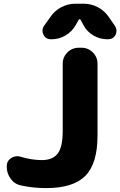

<svg xmlns="http://www.w3.org/2000/svg" viewBox="-20 -1008 638 1018"><path d="M92.8 -24.4Q57.6 -31.2 36.6 -60.1Q15.6 -88.9 15.6 -126Q15.6 -154.3 39.1 -169.9Q54.7 -179.7 71.3 -179.7Q81.1 -179.7 89.8 -176.8Q148.4 -159.2 202.1 -159.2Q258.8 -159.2 285.6 -193.4Q312.5 -227.5 312.5 -313.5V-669.9Q312.5 -705.1 337.4 -730Q362.3 -754.9 397.5 -754.9H412.1Q447.3 -754.9 472.2 -730Q497.1 -705.1 497.1 -669.9V-290Q497.1 -140.6 432.6 -75.7Q368.2 -10.7 224.6 -10.7Q155.3 -10.7 92.8 -24.4ZM407.2 -903.3Q405.3 -906.2 402.3 -906.2Q399.4 -906.2 397.5 -903.3L380.9 -874Q361.3 -839.8 327.1 -819.8Q293 -799.8 253.9 -799.8H250Q222.7 -799.8 210.9 -823.2Q205.1 -834 205.1 -844.7Q205.1 -857.4 212.9 -870.1L247.1 -918Q269.5 -951.2 304.7 -969.7Q339.8 -988.3 379.9 -988.3H423.8Q463.9 -988.3 499 -969.7Q534.2 -951.2 556.6 -918L589.8 -870.1Q597.7 -857.4 597.7 -844.7Q597.7 -835 592.8 -823.2Q580.1 -799.8 552.7 -799.8H548.8Q509.8 -799.8 475.6 -819.8Q441.4 -839.8 422.9 -874Z"/></svg>

Font: Gen Jyuu GothicX Heavy
Style: Bold
Weight: 900
Designer: [Source Han Sans]
Ryoko NISHIZUKA  (kana & ideographs); Paul D. Hunt (Latin, Greek & Cyrillic); Wenlong ZHANG  (bopomofo
Version: Version 1.002.20150607